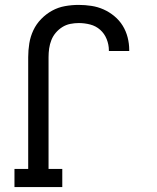

<svg xmlns="http://www.w3.org/2000/svg" viewBox="-20 -763 640 783"><path d="M234 0H39V-74H95V-530Q95 -558 99.5 -586Q104 -614 116 -639.5Q128 -665 148 -685.5Q168 -706 192.5 -719.5Q217 -733 245 -738Q273 -743 301 -743Q327 -743 353 -739Q379 -735 402.5 -724.5Q426 -714 446.5 -697Q467 -680 480.5 -658Q494 -636 500.5 -610.5Q507 -585 507 -559V-555H424V-558Q424 -581 415 -603.5Q406 -626 388.5 -641.5Q371 -657 348 -663Q325 -669 301 -669Q284 -669 266.5 -665.5Q249 -662 234 -652.5Q219 -643 207.5 -629.5Q196 -616 189.5 -599.5Q183 -583 180.5 -565.5Q178 -548 178 -530V-74H234Z"/></svg>

Font: Iosevka HT Extended
Style: Regular
Weight: 400
Width: 7
Monospace: yes
Designer: Belleve Invis
Foundry: Belleve Invis
Version: Version 32.3.0; ttfautohint (v1.8.4)